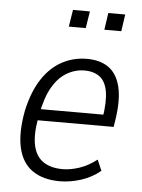

<svg xmlns="http://www.w3.org/2000/svg" viewBox="-51 -731 577 780"><g transform="rotate(5 237.5 -341.0)"><path d="M222 8Q154 8 110.5 -22Q67 -52 53 -113Q39 -174 56 -265Q73 -343 106.5 -394.5Q140 -446 187 -471.5Q234 -497 289 -497Q344 -497 378.5 -472Q413 -447 425.5 -395Q438 -343 426 -263L421 -231H96L104 -277H391L373 -261Q384 -330 377 -371Q370 -412 346 -430.5Q322 -449 283 -449Q245 -449 210.5 -428.5Q176 -408 152 -365.5Q128 -323 116 -257L112 -238Q100 -169 110 -126Q120 -83 150.5 -62.5Q181 -42 229 -42Q261 -42 297 -54Q333 -66 368 -93L387 -49Q352 -20 308 -6Q264 8 222 8ZM349 -621 359 -690H428L418 -621ZM204 -621 215 -690H284L273 -621Z"/></g></svg>

Font: Nunito Sans 10pt Condensed Light
Style: Italic
Weight: 300
Width: 3
Italic angle: -9°
Designer: Vernon Adams
Foundry: Vernon Adams
Version: Version 3.101;gftools[0.9.27]